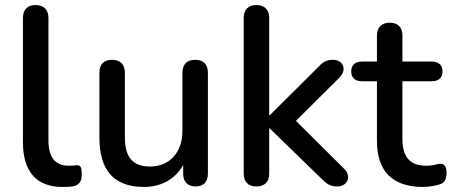

<svg xmlns="http://www.w3.org/2000/svg" viewBox="-20 -732 1790 761"><path d="M228 9C240 9 253 9 266 7C293 3 304 -12 304 -40C304 -71 299 -78 282 -77C273 -76 264 -75 252 -75C200 -75 172 -108 172 -174V-661C172 -694 153 -712 121 -712C89 -712 71 -694 71 -661V-168C71 -52 124 9 228 9Z M551 9C619 9 675 -22 706 -78V-44C706 -11 724 7 755 7C787 7 804 -11 804 -44V-444C804 -477 786 -495 754 -495C721 -495 703 -477 703 -444V-212C703 -127 651 -72 575 -72C506 -72 475 -109 475 -187V-444C475 -477 456 -495 424 -495C392 -495 374 -477 374 -444V-188C374 -57 431 9 551 9Z M996 7C1029 7 1047 -11 1047 -44V-223H1049L1249 -29C1273 -5 1286 7 1317 7C1354 7 1376 -29 1345 -62L1153 -253L1327 -426C1356 -457 1340 -495 1299 -495C1270 -495 1257 -483 1236 -461L1049 -275H1047V-661C1047 -694 1028 -712 996 -712C964 -712 946 -694 946 -661V-44C946 -11 964 7 996 7Z M1656 9C1677 9 1709 4 1725 -2C1744 -8 1750 -26 1750 -47C1750 -75 1739 -83 1725 -83C1712 -82 1695 -75 1671 -75C1603 -75 1575 -111 1575 -182V-410H1692C1719 -410 1734 -424 1734 -449C1734 -473 1719 -488 1692 -488H1575V-591C1575 -624 1557 -642 1525 -642C1493 -642 1474 -624 1474 -591V-488H1414C1387 -488 1372 -473 1372 -449C1372 -424 1387 -410 1414 -410H1474V-174C1474 -55 1534 9 1656 9Z"/></svg>

Font: Nunito SemiBold
Style: Regular
Weight: 600
Designer: Vernon Adams
Foundry: Vernon Adams
Version: Version 3.602